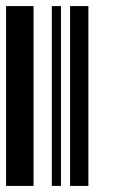

<svg xmlns="http://www.w3.org/2000/svg" viewBox="-20 -610 370 630"><path d="M0 0V-590H90V0ZM150 0V-590H180V0ZM210 0V-590H270V0Z"/></svg>

Font: Libre Barcode 128
Style: Regular
Weight: 400
Version: Version 1.005; ttfautohint (v1.8.3)